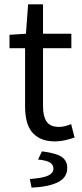

<svg xmlns="http://www.w3.org/2000/svg" viewBox="-20 -642 378 888"><path d="M235 12Q196 12 169.5 0Q143 -12 126.5 -33Q110 -54 103 -84Q96 -114 96 -150V-419H24V-481L100 -486L110 -622H179V-486H310V-419H179V-149Q179 -104 195.5 -79.5Q212 -55 254 -55Q267 -55 282 -59Q297 -63 309 -68L325 -6Q305 1 281.5 6.5Q258 12 235 12ZM126 226 118 186Q181 181 204 169.5Q227 158 227 138Q227 118 209 108.5Q191 99 156 96L174 58Q239 66 265 83.5Q291 101 291 135Q291 179 248.5 200.5Q206 222 126 226Z"/></svg>

Font: Giro Regular
Style: Regular
Weight: 400
Designer: Paul D. Hunt
Foundry: Adobe Systems Incorporated
Version: Version 1.000;PS 1.0;hotconv 1.0.88;makeotf.lib2.5.647800